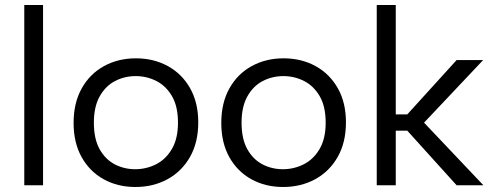

<svg xmlns="http://www.w3.org/2000/svg" viewBox="-20 -740 1966 767"><path d="M77 -720H152V0H77Z M521 7Q450 7 394 -24Q338 -55 306 -112.5Q274 -170 274 -249Q274 -329 306.5 -387Q339 -445 395.5 -476Q452 -507 523 -507Q594 -507 650.5 -476Q707 -445 739.5 -387.5Q772 -330 772 -251Q772 -171 739 -113Q706 -55 649 -24Q592 7 521 7ZM520 -64Q564 -64 603 -83.5Q642 -103 666.5 -144.5Q691 -186 691 -250Q691 -315 667 -356Q643 -397 604.5 -416.5Q566 -436 522 -436Q478 -436 440 -416.5Q402 -397 378.5 -355.5Q355 -314 355 -250Q355 -185 378 -144Q401 -103 438.5 -83.5Q476 -64 520 -64Z M1111 7Q1040 7 984 -24Q928 -55 896 -112.5Q864 -170 864 -249Q864 -329 896.5 -387Q929 -445 985.5 -476Q1042 -507 1113 -507Q1184 -507 1240.5 -476Q1297 -445 1329.5 -387.5Q1362 -330 1362 -251Q1362 -171 1329 -113Q1296 -55 1239 -24Q1182 7 1111 7ZM1110 -64Q1154 -64 1193 -83.5Q1232 -103 1256.5 -144.5Q1281 -186 1281 -250Q1281 -315 1257 -356Q1233 -397 1194.5 -416.5Q1156 -436 1112 -436Q1068 -436 1030 -416.5Q992 -397 968.5 -355.5Q945 -314 945 -250Q945 -185 968 -144Q991 -103 1028.5 -83.5Q1066 -64 1110 -64Z M1485 -720H1561V-283H1607L1804 -500H1910L1674 -250L1911 0H1804L1607 -218H1561V0H1485Z"/></svg>

Font: Albert Sans
Style: Regular
Weight: 400
Designer: Andreas Rasmussen
Foundry: a.Foundry
Version: Version 1.025